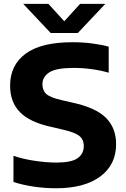

<svg xmlns="http://www.w3.org/2000/svg" viewBox="-20 -969 656 998"><path d="M272 9.5Q211.5 9.5 155 1Q98.5 -7.5 50 -23V-159Q100 -142 161.2 -133Q222.5 -124 272.5 -124Q351.5 -124 383.5 -146.8Q415.5 -169.5 415.5 -210Q415.5 -244 391.8 -262.8Q368 -281.5 303.5 -296L245.5 -309.5Q135.5 -333.5 84 -385.8Q32.5 -438 32.5 -523.5Q32.5 -630.5 113.2 -690Q194 -749.5 356.5 -749.5Q410.5 -749.5 458.8 -743.2Q507 -737 545 -726.5V-591Q507 -602.5 459 -609.2Q411 -616 363 -616Q272 -616 236.2 -592.8Q200.5 -569.5 200.5 -531Q200.5 -498.5 221 -480.2Q241.5 -462 298.5 -449L357 -435.5Q477.5 -409.5 530.5 -356.8Q583.5 -304 583.5 -219.5Q583.5 -112.5 501 -51.5Q418.5 9.5 272 9.5ZM243.5 -797.5 100.5 -949H231.5L314 -858.5L396.5 -949H527.5L384.5 -797.5Z"/></svg>

Font: Encode Sans SmExp
Style: Bold
Weight: 700
Width: 6
Designer: Multiple Designers
Foundry: Impallari Type
Version: Version 3.002; ttfautohint (v1.8.3) -l 8 -r 50 -G 200 -x 14 